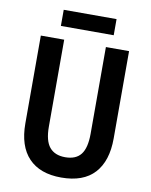

<svg xmlns="http://www.w3.org/2000/svg" viewBox="-95 -940 804 1020"><g transform="rotate(10 307.0 -430.0)"><path d="M545 -243Q545 -121 485 -55.5Q425 10 306 10Q191 10 130 -54Q69 -118 69 -241V-714H195V-245Q195 -169 223.5 -134.5Q252 -100 308 -100Q366 -100 393 -135Q420 -170 420 -246V-714H545ZM450 -870V-783H165V-870Z"/></g></svg>

Font: Noto Sans Bengali Condensed SemiBold
Style: Regular
Weight: 600
Width: 3
Designer: Joana Ranito - Universal Thirst; Jelle Bosma - Monotype Design Team
Foundry: Universal Thirst ehf.
Version: Version 3.000; ttfautohint (v1.8.4.7-5d5b)